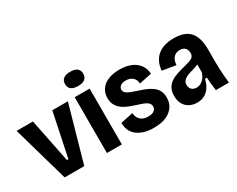

<svg xmlns="http://www.w3.org/2000/svg" viewBox="-95 -1141 1940 1570"><g transform="rotate(-30 875.0 -356.0)"><path d="M160 0 10 -526H164L247 -114H261L347 -526H494L345 0Z M559 0V-527H700V0ZM630 -592Q587 -592 565.5 -609Q544 -626 544 -659Q544 -692 566 -709Q588 -726 630 -726Q673 -726 694.5 -709Q716 -692 716 -659Q716 -626 694.5 -609Q673 -592 630 -592Z M997 14Q941 14 900.5 0.5Q860 -13 834 -36Q808 -59 796 -89.5Q784 -120 785 -154L903 -179Q903 -156 914 -135Q925 -114 947 -101.5Q969 -89 1003 -89Q1039 -89 1058 -103Q1077 -117 1077 -141Q1077 -161 1064 -174.5Q1051 -188 1027.5 -197.5Q1004 -207 971 -217Q939 -227 906.5 -239.5Q874 -252 847 -270.5Q820 -289 803.5 -317.5Q787 -346 787 -386Q787 -432 810 -466.5Q833 -501 878 -520.5Q923 -540 988 -540Q1052 -540 1097.5 -520Q1143 -500 1168 -464.5Q1193 -429 1195 -382L1077 -357Q1077 -379 1066.5 -397Q1056 -415 1036.5 -426Q1017 -437 988 -437Q955 -437 937.5 -423.5Q920 -410 920 -389Q920 -372 932.5 -359.5Q945 -347 968.5 -337.5Q992 -328 1025 -317Q1061 -306 1094 -293Q1127 -280 1153.5 -261.5Q1180 -243 1195 -216Q1210 -189 1210 -148Q1210 -102 1186.5 -65.5Q1163 -29 1116.5 -7.5Q1070 14 997 14Z M1406 13Q1368 13 1336.5 -3Q1305 -19 1286.5 -50.5Q1268 -82 1268 -129Q1268 -170 1283 -198.5Q1298 -227 1325.5 -245.5Q1353 -264 1389.5 -276Q1426 -288 1469 -298Q1499 -306 1519.5 -313.5Q1540 -321 1550.5 -333.5Q1561 -346 1561 -368Q1561 -395 1545 -413.5Q1529 -432 1494 -432Q1470 -432 1452 -421Q1434 -410 1423.5 -389.5Q1413 -369 1411 -338L1283 -359Q1287 -402 1302.5 -435.5Q1318 -469 1345.5 -492.5Q1373 -516 1412 -528Q1451 -540 1500 -540Q1571 -540 1614.5 -516Q1658 -492 1678.5 -443Q1699 -394 1699 -319V-201Q1699 -170 1700.5 -135Q1702 -100 1705 -65.5Q1708 -31 1711 0H1588Q1583 -30 1580 -60.5Q1577 -91 1575 -125H1557Q1548 -83 1527.5 -51.5Q1507 -20 1476.5 -3.5Q1446 13 1406 13ZM1463 -96Q1479 -96 1494 -102Q1509 -108 1522 -119.5Q1535 -131 1545 -147.5Q1555 -164 1561 -184V-280L1588 -276Q1574 -264 1555 -255.5Q1536 -247 1515 -241Q1494 -235 1473.5 -228.5Q1453 -222 1437 -213Q1421 -204 1411 -190.5Q1401 -177 1401 -156Q1401 -127 1418.5 -111.5Q1436 -96 1463 -96Z"/></g></svg>

Font: Bricolage Grotesque 24pt SemiCondensed
Style: Bold
Weight: 700
Width: 4
Designer: Mathieu Triay
Foundry: Atelier Triay
Version: Version 1.001;gftools[0.9.33.dev8+g029e19f]